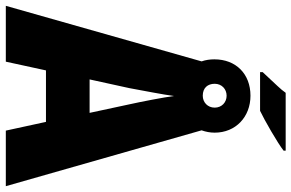

<svg xmlns="http://www.w3.org/2000/svg" viewBox="-191 -811 1002 660"><g transform="rotate(90 310.0 -481.0)"><path d="M228 -883V-874H361C391 -888 473 -935 498 -955V-962H299C285 -942 274 -933 228 -883ZM191 -673 0 0H192L222 -138H399L429 0H620L428 -673C433 -687 436 -702 436 -718C436 -790 382 -841 309 -841C234 -841 184 -791 184 -717C184 -702 186 -687 191 -673ZM309 -677C282 -677 268 -694 268 -718C268 -742 286 -759 309 -759C332 -759 350 -742 350 -718C350 -694 332 -677 309 -677ZM253 -288 283 -425C292 -474 305 -540 310 -578C315 -541 329 -468 339 -423L368 -288Z"/></g></svg>

Font: Noto Sans Condensed Black
Style: Regular
Weight: 900
Width: 3
Designer: Monotype Design Team
Foundry: Monotype Imaging Inc.
Version: Version 2.013